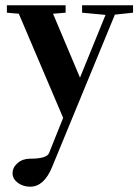

<svg xmlns="http://www.w3.org/2000/svg" viewBox="-20 -434 526 723"><path d="M93.8 269Q66.4 269 46.9 254.2Q27.3 239.3 27.3 218.3Q27.3 196.3 46.4 179.9Q65.4 163.6 93.3 163.6Q155.8 163.6 164.6 142.6L217.8 9.8L50.8 -382.3L5.9 -386.2V-414.1H227.1V-386.2L179.7 -382.3L281.2 -141.6L377.4 -377.9L289.1 -386.2V-414.1H481V-386.2L412.6 -378.9L175.8 195.8Q145.5 269 93.8 269Z"/></svg>

Font: Elstob 18pt
Style: Bold
Weight: 700
Designer: Peter S. Baker
Version: Version 1.015